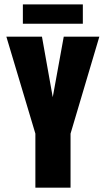

<svg xmlns="http://www.w3.org/2000/svg" viewBox="-20 -870 490 890"><path d="M144 0V-250.5L9.5 -700H174.5L224.5 -419.5L275.5 -700H440.5L307 -250.5V0ZM86 -760V-849.5H364V-760Z"/></svg>

Font: Trispace Condensed
Style: Bold
Weight: 700
Width: 3
Designer: Tyler Finck
Foundry: Etcetera Type Company
Version: Version 1.210; ttfautohint (v1.8.3)